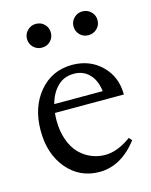

<svg xmlns="http://www.w3.org/2000/svg" viewBox="-105 -738 643 819"><g transform="rotate(-15 216.5 -328.5)"><path d="M132.8 -564.5Q110.8 -564.5 95.5 -579.6Q80.1 -594.7 80.1 -617.2Q80.1 -638.7 95.7 -654.1Q111.3 -669.4 132.8 -669.4Q155.3 -669.4 170.4 -654.3Q185.5 -639.2 185.5 -617.2Q185.5 -594.7 170.4 -579.6Q155.3 -564.5 132.8 -564.5ZM337.9 -564.5Q315.9 -564.5 300.8 -579.6Q285.6 -594.7 285.6 -617.2Q285.6 -638.7 301 -654.1Q316.4 -669.4 337.9 -669.4Q360.4 -669.4 376 -654.3Q391.6 -639.2 391.6 -617.2Q391.6 -594.7 376 -579.6Q360.4 -564.5 337.9 -564.5ZM233.4 11.2Q146.5 11.2 90.8 -54.4Q35.2 -120.1 35.2 -223.6Q35.2 -327.1 91.6 -393.8Q147.9 -460.4 236.8 -460.4Q314.9 -460.4 366.5 -409.7Q418 -358.9 418 -281.2H113.8Q111.8 -267.1 111.8 -249Q111.8 -200.7 125.5 -162.4Q139.2 -124 162.1 -100.6Q185.1 -77.1 214.1 -64.9Q243.2 -52.7 275.4 -52.7Q329.6 -52.7 390.1 -96.7L401.9 -83.5Q328.6 11.2 233.4 11.2ZM234.4 -421.9Q190.4 -421.9 161.6 -393.3Q132.8 -364.7 120.6 -318.4H334.5Q328.6 -367.2 302 -394.5Q275.4 -421.9 234.4 -421.9Z"/></g></svg>

Font: Elstob 8pt
Style: Regular
Weight: 400
Designer: Peter S. Baker
Version: Version 1.015